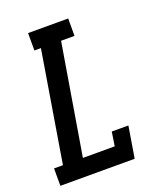

<svg xmlns="http://www.w3.org/2000/svg" viewBox="-136 -824 772 913"><g transform="rotate(-20 250.0 -367.5)"><path d="M11 0V-88H56L148 -647H115V-735H318V-647H250L157 -88H318L329 -159H413L387 0Z"/></g></svg>

Font: Iosevka Slab Semibold
Style: Italic
Weight: 600
Italic angle: -9°
Monospace: yes
Designer: Belleve Invis
Foundry: Belleve Invis
Version: Version 11.1.1; ttfautohint (v1.8.3)